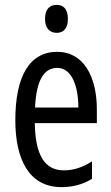

<svg xmlns="http://www.w3.org/2000/svg" viewBox="-20 -810 458 789"><path d="M213 -790C182 -790 165 -770 165 -732C165 -696 183 -675 213 -675C243 -675 259 -696 259 -732C259 -769 244 -790 213 -790ZM215 -597C102 -597 43 -498 43 -316C43 -160 96 -41 233 -41C279 -41 320 -52 358 -75V-147C318 -121 281 -110 242 -110C163 -110 125 -174 123 -304H378V-360C378 -493 325 -597 215 -597ZM215 -531C275 -531 302 -456 302 -368H124C129 -479 160 -531 215 -531Z"/></svg>

Font: Noto Sans Tamil UI ExtraCondensed
Style: Regular
Weight: 400
Width: 2
Designer: Jelle Bosma - Monotype Design Team
Foundry: Monotype Imaging Inc.
Version: Version 2.004